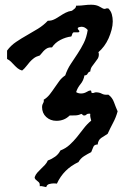

<svg xmlns="http://www.w3.org/2000/svg" viewBox="-20 -932 556 809"><path d="M475.6 -462.9Q468.8 -437.5 456.5 -414.6Q444.3 -391.6 433.6 -368.2Q418.9 -359.4 406.2 -350.6Q393.6 -341.8 391.6 -323.2Q377 -323.2 373 -312.5Q369.1 -301.8 364.3 -291Q348.6 -283.2 334 -273.9Q319.3 -264.6 310.5 -249Q248 -219.7 219.7 -158.2Q215.8 -159.2 206.1 -159.2Q198.2 -159.2 188 -156.7Q177.7 -154.3 174.8 -143.6L161.1 -146.5Q155.3 -148.4 147.5 -147.5V-153.3Q147.5 -160.2 144 -163.6Q140.6 -167 136.7 -169.9Q132.8 -172.9 129.4 -176.3Q126 -179.7 126 -185.5Q129.9 -196.3 137.2 -204.6Q144.5 -212.9 152.8 -220.7Q161.1 -228.5 168.9 -236.8Q176.8 -245.1 181.6 -255.9Q198.2 -261.7 212.4 -272Q226.6 -282.2 234.4 -297.9Q256.8 -306.6 273.4 -321.8Q290 -336.9 304.2 -354.5Q318.4 -372.1 332.5 -390.6Q346.7 -409.2 364.3 -423.8Q362.3 -431.6 360.8 -438Q359.4 -444.3 360.4 -452.1Q359.4 -453.1 355.5 -453.1Q347.7 -453.1 344.2 -449.2Q340.8 -445.3 335 -445.3Q330.1 -445.3 328.1 -448.2Q326.2 -451.2 322.3 -452.1Q311.5 -446.3 297.9 -445.8Q284.2 -445.3 273.4 -445.3Q251 -422.9 217.8 -422.9Q192.4 -422.9 174.8 -439Q157.2 -455.1 157.2 -481.4Q157.2 -490.2 161.6 -497.1Q166 -503.9 164.1 -511.7Q178.7 -520.5 189.5 -534.2Q200.2 -547.9 210 -562.5Q219.7 -577.1 230 -590.8Q240.2 -604.5 254.9 -614.3Q263.7 -640.6 278.3 -662.6Q293 -684.6 307.1 -706.1Q321.3 -727.5 333 -751Q344.7 -774.4 349.6 -805.7Q337.9 -819.3 323.2 -819.3Q321.3 -819.3 314.5 -817.9Q307.6 -816.4 307.6 -812.5Q307.6 -808.6 311 -805.7Q314.5 -802.7 314.5 -799.8Q314.5 -796.9 310.5 -795.9H290Q285.2 -793 284.2 -788.1Q283.2 -783.2 280.3 -778.3Q256.8 -775.4 234.4 -763.7Q211.9 -752 199.2 -732.4H196.3Q185.5 -732.4 179.2 -729Q172.9 -725.6 167.5 -720.7Q162.1 -715.8 157.7 -710Q153.3 -704.1 147.5 -698.2Q132.8 -694.3 123 -687Q113.3 -679.7 105.5 -670.9Q97.7 -662.1 90.3 -652.3Q83 -642.6 73.2 -634.8Q62.5 -637.7 54.7 -644Q46.9 -650.4 40 -657.7Q33.2 -665 26.4 -671.9Q19.5 -678.7 9.8 -683.6V-718.8Q25.4 -740.2 47.9 -755.4Q70.3 -770.5 93.8 -783.7Q117.2 -796.9 140.1 -811Q163.1 -825.2 181.6 -844.7H184.6Q197.3 -844.7 209 -850.6Q220.7 -856.4 232.4 -864.3Q244.1 -872.1 256.3 -878.4Q268.6 -884.8 283.2 -886.7Q289.1 -891.6 294.4 -895.5Q299.8 -899.4 300.8 -908.2H306.6Q321.3 -908.2 335.4 -910.2Q349.6 -912.1 364.3 -912.1Q386.7 -912.1 400.9 -903.3Q415 -894.5 419.9 -894.5Q423.8 -894.5 426.8 -896Q429.7 -897.5 433.6 -896.5H436.5Q447.3 -885.7 451.2 -871.6Q455.1 -857.4 455.1 -841.8Q455.1 -825.2 450.2 -806.6Q445.3 -788.1 437.5 -770.5Q429.7 -752.9 418.5 -737.8Q407.2 -722.7 394.5 -711.9Q396.5 -709 396.5 -703.1Q396.5 -692.4 391.6 -684.6Q386.7 -676.8 379.9 -668.5Q373 -660.2 367.2 -651.4Q361.3 -642.6 360.4 -630.9Q352.5 -628.9 349.1 -621.6Q345.7 -614.3 335.9 -614.3Q332 -592.8 319.3 -577.6Q306.6 -562.5 300.8 -543.9Q309.6 -538.1 321.3 -538.1Q334 -538.1 344.7 -544.4Q355.5 -550.8 360.4 -550.8Q365.2 -550.8 364.7 -545.4Q364.3 -540 371.1 -540Q374 -540 377.4 -541.5Q380.9 -543 384.8 -543Q398.4 -543 409.2 -537.1Q419.9 -531.2 436.5 -533.2Q453.1 -521.5 460.4 -501Q467.8 -480.5 475.6 -462.9Z"/></svg>

Font: Rock Salt
Style: Regular
Weight: 400
Version: Version 1.001